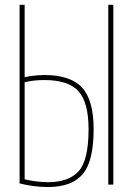

<svg xmlns="http://www.w3.org/2000/svg" viewBox="-20 -750 540 780"><path d="M419.9 0V-730.5H440.4V0ZM360.4 -224.6Q360.4 -95.7 316.4 -43Q272.5 9.8 174.8 9.8Q117.2 9.8 59.6 -4.9V-730.5H80.1V-436.5Q115.2 -444.3 160.2 -445.3Q265.6 -445.3 313 -394.5Q360.4 -343.8 360.4 -224.6ZM80.1 -416V-21.5Q126 -10.7 174.8 -9.8Q258.8 -9.8 299.3 -54.2Q339.8 -98.6 339.8 -224.6Q339.8 -334 298.8 -379.4Q257.8 -424.8 160.2 -424.8Q116.2 -424.8 80.1 -416Z"/></svg>

Font: Mgen+ 1m thin
Style: Regular
Weight: 100
Designer: [Source Han Sans]
Ryoko NISHIZUKA  (kana & ideographs); Paul D. Hunt (Latin, Greek & Cyrillic); Wenlong ZHANG  (bopomofo
Version: Version 1.059.20150602